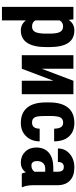

<svg xmlns="http://www.w3.org/2000/svg" viewBox="572 -1150 781 1965"><g transform="rotate(90 962.5 -167.5)"><path d="M461.9 -247.6Q461.9 -123 419.2 -56.6Q376.5 9.8 292 9.8Q227.5 9.8 188.5 -42.5V203.1H50.3V-528.3H178.2L183.1 -480Q222.7 -538.1 291 -538.1Q375.5 -538.1 418.2 -476.6Q460.9 -415 461.9 -288.1ZM324.2 -282.2Q324.2 -358.9 307.4 -390.6Q290.5 -422.4 250.5 -422.4Q208 -422.4 188.5 -386.7V-139.2Q207 -105 251.5 -105Q292.5 -105 308.3 -139.6Q324.2 -174.3 324.2 -247.6Z M806.6 -528.3H944.3V0H806.6V-324.7L683.6 0H544.9V-528.3H683.6V-204.1Z M1235.8 -105Q1295.9 -105 1296.9 -183.1H1426.8Q1425.8 -96.7 1373.5 -43.5Q1321.3 9.8 1238.8 9.8Q1136.7 9.8 1083 -53.7Q1029.3 -117.2 1028.3 -240.7V-282.7Q1028.3 -407.2 1081.3 -472.7Q1134.3 -538.1 1237.8 -538.1Q1325.2 -538.1 1375.5 -484.1Q1425.8 -430.2 1426.8 -331.1H1296.9Q1296.4 -375.5 1282.2 -399.4Q1268.1 -423.3 1235.4 -423.3Q1199.2 -423.3 1183.6 -397.7Q1168 -372.1 1167 -298.3V-244.6Q1167 -180.2 1173.3 -154.5Q1179.7 -128.9 1194.3 -116.9Q1209 -105 1235.8 -105Z M1755.9 0Q1750 -12.2 1744.1 -41Q1707 9.8 1643.6 9.8Q1577.1 9.8 1533.4 -34.2Q1489.7 -78.1 1489.7 -147.9Q1489.7 -231 1542.7 -276.4Q1595.7 -321.8 1695.3 -322.8H1737.3V-365.2Q1737.3 -400.9 1725.1 -415.5Q1712.9 -430.2 1689.5 -430.2Q1637.7 -430.2 1637.7 -369.6H1499.5Q1499.5 -442.9 1554.4 -490.5Q1609.4 -538.1 1693.4 -538.1Q1780.3 -538.1 1827.9 -492.9Q1875.5 -447.8 1875.5 -363.8V-115.2Q1876.5 -46.9 1895 -8.3V0ZM1674.3 -98.6Q1697.3 -98.6 1713.4 -107.9Q1729.5 -117.2 1737.3 -129.9V-239.7H1704.1Q1668.9 -239.7 1648.7 -217.3Q1628.4 -194.8 1628.4 -157.2Q1628.4 -98.6 1674.3 -98.6Z"/></g></svg>

Font: Roboto Condensed
Style: Bold
Weight: 700
Designer: Google
Version: Version 2.134; 2016